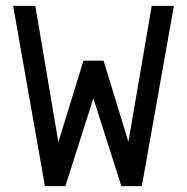

<svg xmlns="http://www.w3.org/2000/svg" viewBox="-20 -638 640 658"><path d="M134 0 25 -618H101L180 -151L266 -430H335L420 -152L500 -618H576L466 0H396L300 -301L204 0Z"/></svg>

Font: Victor Mono Thin
Style: Regular
Weight: 400
Monospace: yes
Version: Version 1.561;gftools[0.9.30]